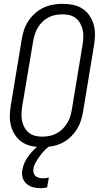

<svg xmlns="http://www.w3.org/2000/svg" viewBox="-20 -763 540 1006"><path d="M201 8Q173 8 146 2.5Q119 -3 97 -17.5Q75 -32 60 -54Q45 -76 38 -102Q31 -128 31.5 -156Q32 -184 37 -213L94 -558Q98 -582 106 -606.5Q114 -631 129 -653.5Q144 -676 164.5 -694Q185 -712 208.5 -723Q232 -734 257.5 -738.5Q283 -743 308 -743Q336 -743 363 -737.5Q390 -732 412 -717.5Q434 -703 449 -681Q464 -659 471 -633Q478 -607 477.5 -579Q477 -551 472 -522L415 -177Q411 -153 403 -128.5Q395 -104 380 -81.5Q365 -59 345 -41Q325 -23 301 -12Q277 -1 251.5 3.5Q226 8 201 8ZM201 -47Q219 -47 238 -50.5Q257 -54 274.5 -63Q292 -72 306 -85.5Q320 -99 330.5 -115.5Q341 -132 347 -150Q353 -168 356 -186L413 -531Q416 -551 416.5 -570Q417 -589 413 -607Q409 -625 400 -641Q391 -657 377 -668Q363 -679 345 -683.5Q327 -688 308 -688Q290 -688 271 -684.5Q252 -681 234.5 -672Q217 -663 203 -649.5Q189 -636 179 -619.5Q169 -603 163 -585Q157 -567 154 -549L96 -204Q93 -184 92.5 -165Q92 -146 96 -128Q100 -110 109 -94Q118 -78 132 -67Q146 -56 164 -51.5Q182 -47 201 -47ZM191 223Q170 223 151 217.5Q132 212 118 199Q104 186 98.5 167Q93 148 97 128Q100 108 109 88.5Q118 69 131 52Q144 35 159.5 19.5Q175 4 193 -8H243L242 0Q226 12 212.5 26Q199 40 188 55.5Q177 71 167 88Q157 105 155 122Q153 133 156 143Q159 153 166.5 159.5Q174 166 184 168.5Q194 171 205 171Q213 171 220.5 170Q228 169 236 167L227 219Q218 221 209 222Q200 223 191 223Z"/></svg>

Font: Iosevka Term Curly Lt Obl
Style: Regular
Weight: 300
Italic angle: -9°
Designer: Belleve Invis
Foundry: Belleve Invis
Version: Version 32.3.0